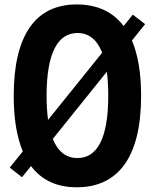

<svg xmlns="http://www.w3.org/2000/svg" viewBox="-20 -815 683 847"><path d="M620.1 -708.5 565.9 -750.5 525.4 -700.2C477.5 -763.7 407.7 -795.4 318.4 -795.4C137.7 -795.4 40.5 -661.6 40.5 -392.1C40.5 -291.5 54.2 -210 80.6 -147L22.9 -75.7L77.1 -33.2L116.7 -82.5C163.6 -20 231.4 11.2 318.4 11.2C502.4 11.2 602.5 -123 602.5 -392.1C602.5 -492.2 588.9 -573.2 562 -636.2ZM185.5 -392.1C185.5 -584 236.3 -669.4 321.8 -669.4C370.6 -669.4 407.7 -641.6 430.7 -582.5L191.9 -286.1C188 -316.9 185.5 -352.1 185.5 -392.1ZM457.5 -392.1C457.5 -201.7 407.2 -117.7 321.8 -117.7C273.4 -117.7 236.3 -144.5 212.9 -202.1L451.2 -498.5C455.6 -467.3 457.5 -432.1 457.5 -392.1Z"/></svg>

Font: Decalotype SemiBold
Style: Regular
Weight: 600
Designer: Alfredo Marco Pradil
Foundry: Alfredo Marco Pradil
Version: Version 1.0